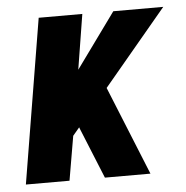

<svg xmlns="http://www.w3.org/2000/svg" viewBox="-43 -562 587 605"><g transform="rotate(-5 250.0 -260.0)"><path d="M15 0 101 -520H239L211 -346L337 -520H495L295 -281L409 0H265L199 -162L198 -165L177 -140L153 0Z"/></g></svg>

Font: Iosevka SS04 Heavy Oblique
Style: Regular
Weight: 900
Italic angle: -9°
Monospace: yes
Designer: Belleve Invis
Foundry: Belleve Invis
Version: Version 19.0.0; ttfautohint (v1.8.4)